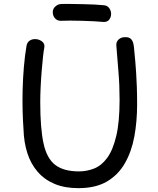

<svg xmlns="http://www.w3.org/2000/svg" viewBox="-20 -969 820 997"><path d="M118 -733Q122 -750 134 -758Q146 -766 162 -766Q182 -766 198 -754Q214 -742 210 -721Q207 -708 203.5 -675.5Q200 -643 196.5 -601Q193 -559 191 -516Q189 -473 189 -438Q189 -303 206 -224.5Q223 -146 267 -112.5Q311 -79 390 -79Q431 -79 469 -94Q507 -109 536.5 -149Q566 -189 583.5 -262Q601 -335 601 -451Q601 -527 595 -597Q589 -667 584 -734Q583 -752 596 -764Q609 -776 628 -776Q649 -777 659 -767.5Q669 -758 672.5 -742.5Q676 -727 677 -708Q680 -679 682.5 -650.5Q685 -622 687 -590Q689 -558 690.5 -518.5Q692 -479 692 -427Q692 -338 677.5 -259.5Q663 -181 628 -120.5Q593 -60 534.5 -26Q476 8 387 8Q316 8 263.5 -14Q211 -36 175.5 -77Q140 -118 122 -174Q104 -230 102 -299Q99 -338 97.5 -391Q96 -444 97.5 -503Q99 -562 104 -621.5Q109 -681 118 -733ZM296 -861Q277 -861 265.5 -874Q254 -887 254 -906Q254 -923 267 -935Q280 -947 296 -948Q314 -949 343.5 -948.5Q373 -948 406 -947.5Q439 -947 469 -945.5Q499 -944 517 -942Q537 -941 547 -927Q557 -913 557 -897Q557 -880 547 -867Q537 -854 517 -855Q499 -857 469.5 -858.5Q440 -860 406.5 -861Q373 -862 343.5 -862Q314 -862 296 -861Z"/></svg>

Font: Playpen Sans Thai
Style: Regular
Weight: 400
Designer: Sirin Gunkloy, Laura Meseguer, Veronika Burian, José Scaglione
Foundry: TypeTogether
Version: Version 2.000